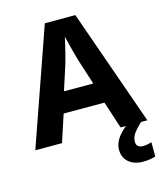

<svg xmlns="http://www.w3.org/2000/svg" viewBox="-136 -815 963 1145"><g transform="rotate(-15 346.0 -242.5)"><path d="M526.7 0 471.8 -167.9H219.9L164.8 0H0L250.9 -717H439.3L691.7 0ZM386.8 -451.1Q382.6 -465.8 374.3 -495.7Q366.1 -525.5 358.1 -557.5Q350.1 -589.4 345.5 -608.7Q341.1 -586.3 333.7 -556.4Q326.4 -526.4 319.1 -498.4Q311.7 -470.4 306.5 -451.1L256 -295.5H436.9ZM586.5 104.4Q586.5 124 597.6 133Q608.7 142.1 627.2 142.1Q641.8 142.1 656.9 139Q672.1 135.9 681.3 133V220.8Q666.1 225.4 647.8 228.8Q629.6 232.2 605.3 232.2Q549.8 232.2 516.3 203.8Q482.8 175.5 482.8 126.6Q482.8 101.3 494.5 76.4Q506.3 51.5 529.9 27.1Q553.5 2.7 588.2 -21.1L652.7 0Q618.7 32 602.6 55.1Q586.5 78.3 586.5 104.4Z"/></g></svg>

Font: Noto Sans Khmer UI
Style: Regular
Weight: 400
Designer: Danh Hong and the Monotype Design Team
Foundry: Monotype Imaging Inc.
Version: Version 2.002